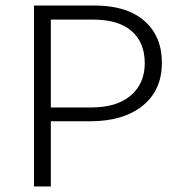

<svg xmlns="http://www.w3.org/2000/svg" viewBox="-20 -675 654 695"><path d="M134 -655H322Q439 -655 502.5 -599.5Q566 -544 566 -448Q566 -348 496 -292Q426 -236 306 -236H134V-286H310Q403 -286 453.5 -329.5Q504 -373 504 -446Q504 -521 456.5 -562.5Q409 -604 318 -604H134ZM103 -655H164V0H103Z"/></svg>

Font: Intel One Mono Light
Style: Regular
Weight: 300
Monospace: yes
Designer: Fred Shallcrass
Foundry: Frere-Jones Type LLC
Version: Version 1.004